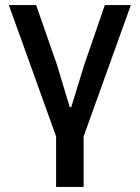

<svg xmlns="http://www.w3.org/2000/svg" viewBox="-20 -540 553 760"><path d="M202 0 15 -520H123L206 -282L256 -116H262L313 -282L395 -520H498L311 0V200H202Z"/></svg>

Font: Plexus Sans Medium
Style: Regular
Weight: 500
Version: Version 2.001;PS 002.001;hotconv 1.0.70;makeotf.lib2.5.58329